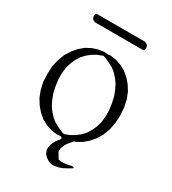

<svg xmlns="http://www.w3.org/2000/svg" viewBox="-190 -748 879 983"><g transform="rotate(30 250.0 -256.5)"><path d="M270.5 59.6 291 94.7 303.7 97.7H320.3L339.8 95.7L366.2 89.8Q391.6 89.8 369.1 102.5L346.7 115.2L327.1 125L307.6 130.9L288.1 134.8L269.5 133.8L252 127.9L235.4 117.2L221.7 102.5L213.9 84V69.3L216.8 51.8L223.6 36.1L231.4 21.5L247.1 2Q255.9 -11.7 237.3 -13.7L218.8 -11.7L184.6 -16.6L152.3 -27.3L121.1 -43.9L93.8 -67.4L69.3 -95.7L48.8 -128.9L34.2 -167L24.4 -210L22.5 -256.8L24.4 -300.8L34.2 -343.8L48.8 -381.8L69.3 -415L93.8 -443.4L121.1 -466.8L152.3 -483.4L184.6 -494.1L218.8 -499L237.3 -497.1L255.9 -499L289.1 -494.1L322.3 -483.4L352.5 -466.8L380.9 -443.4L405.3 -415L425.8 -381.8L440.4 -343.8L449.2 -300.8L452.1 -253.9L449.2 -210L440.4 -167L425.8 -128.9L405.3 -95.7L380.9 -67.4L352.5 -43.9L322.3 -27.3L311.5 -23.4L289.1 3.9L281.2 16.6L275.4 29.3L271.5 40ZM224.6 -479.5 194.3 -467.8 168.9 -453.1 146.5 -435.5 126 -414.1 110.4 -388.7 97.7 -360.4 88.9 -330.1 85 -294.9V-259.8L90.8 -219.7L98.6 -184.6L110.4 -153.3L124 -125L140.6 -101.6L160.2 -80.1L182.6 -61.5L210 -46.9L239.3 -34.2L250 -31.2L280.3 -43L305.7 -57.6L328.1 -75.2L348.6 -96.7L364.3 -122.1L377 -150.4L385.7 -180.7L389.6 -215.8V-251L383.8 -291L376 -326.2L364.3 -357.4L350.6 -385.7L334 -409.2L314.5 -430.7L292 -449.2L264.6 -463.9L235.4 -476.6ZM365.2 -648.4Q394.5 -648.4 394.5 -619.1Q394.5 -606.4 381.8 -606.4H109.4Q80.1 -606.4 80.1 -635.7Q80.1 -648.4 92.8 -648.4Z"/></g></svg>

Font: B2 Hana
Style: Regular
Weight: 500
Version: 2020-08-05; (max)